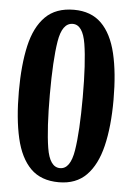

<svg xmlns="http://www.w3.org/2000/svg" viewBox="-53 -764 562 814"><g transform="rotate(5 228.0 -357.0)"><path d="M228 10Q152 10 108 -34Q64 -78 45 -160.5Q26 -243 26 -359Q26 -472 44.5 -553.5Q63 -635 107.5 -679.5Q152 -724 229 -724Q302 -724 346 -680.5Q390 -637 409.5 -555Q429 -473 429 -358Q429 -244 409 -161.5Q389 -79 345 -34.5Q301 10 228 10ZM228 -50Q272 -50 285 -131Q298 -212 298 -358Q298 -504 285 -584Q272 -664 229 -664Q184 -664 171 -584Q158 -504 158 -358Q158 -212 171 -131Q184 -50 228 -50Z"/></g></svg>

Font: Noto Serif ExtraCondensed
Style: Bold
Weight: 700
Width: 2
Designer: Monotype Design Team
Foundry: Monotype Imaging Inc.
Version: Version 2.014; ttfautohint (v1.8.4.7-5d5b)